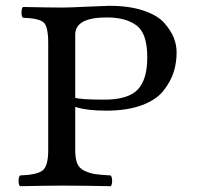

<svg xmlns="http://www.w3.org/2000/svg" viewBox="-20 -639 680 661"><path d="M239 -520V-302Q261 -296 340 -296Q420 -296 453.5 -330Q487 -364 487 -442Q487 -524 450 -551.5Q413 -579 348 -579Q239 -579 239 -520ZM146 -491Q146 -548 130 -562Q114 -576 59 -578Q54 -582 54 -596Q54 -610 59 -615Q152 -613 196 -613Q217 -613 280 -616Q343 -619 356 -619Q425 -619 474 -602.5Q523 -586 546 -559.5Q569 -533 578.5 -508.5Q588 -484 588 -459Q588 -423 578 -391Q568 -359 543 -327Q518 -295 467.5 -276.5Q417 -258 345 -258Q280 -258 239 -271V-122Q239 -93 246 -76Q253 -59 272 -50.5Q291 -42 308 -39.5Q325 -37 361 -35Q366 -30 366 -16Q366 -2 361 2Q261 0 197 0Q147 0 49 2Q44 -2 44 -16Q44 -30 49 -35Q107 -37 126.5 -52Q146 -67 146 -122Z"/></svg>

Font: Linux Libertine Mono O
Style: Mono
Weight: 400
Designer: Philipp H. Poll
Foundry: Philipp H. Poll
Version: Version 5.1.7